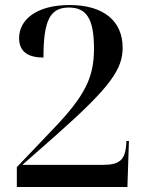

<svg xmlns="http://www.w3.org/2000/svg" viewBox="-20 -744 599 764"><path d="M47 0H487L493 -183H483L482 -165C477 -107 454 -88 390 -88H69L204 -207C420 -398 468 -469 468 -554C468 -659 394 -724 257 -724C127 -724 56 -667 56 -592C56 -534 98 -515 153 -515C153 -661 178 -714 254 -714C325 -714 354 -668 354 -551C354 -438 321 -365 190 -229L47 -79Z"/></svg>

Font: Noto Serif Display Medium
Style: Regular
Weight: 500
Designer: Monotype Design Team
Foundry: Monotype Imaging Inc.
Version: Version 2.009